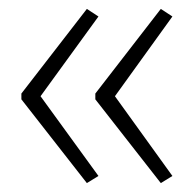

<svg xmlns="http://www.w3.org/2000/svg" viewBox="-20 -492 435 431"><path d="M28 -282 175 -472 201 -455 71 -276 201 -97 175 -81 28 -269ZM194 -282 341 -472 367 -455 238 -276 367 -97 341 -81 194 -269Z"/></svg>

Font: Noto Sans Disp ExtLt
Style: Regular
Weight: 200
Designer: Monotype Design Team
Foundry: Monotype Imaging Inc.
Version: Version 2.000;GOOG;noto-source:20170915:90ef993387c0